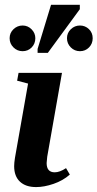

<svg xmlns="http://www.w3.org/2000/svg" viewBox="-20 -758 400 788"><path d="M128.4 9.8Q85.4 9.8 61.8 -12.5Q38.1 -34.7 38.1 -76.2Q38.1 -89.4 41.5 -110.8L95.2 -415L50.3 -426.8L56.2 -459H234.4L173.8 -114.7L171.4 -88.9Q171.4 -50.8 204.6 -50.8Q225.1 -50.8 251 -67.9L266.6 -41.5Q238.3 -16.6 199.7 -3.4Q161.1 9.8 128.4 9.8ZM308.1 -547.9Q286.1 -547.9 270.5 -563.5Q254.9 -579.1 254.9 -601.1Q254.9 -623 270.8 -638.2Q286.6 -653.3 308.1 -653.3Q329.6 -653.3 345 -638.4Q360.4 -623.5 360.4 -601.1Q360.4 -578.6 345.2 -563.2Q330.1 -547.9 308.1 -547.9ZM72.8 -547.9Q50.8 -547.9 35.2 -563.5Q19.5 -579.1 19.5 -601.1Q19.5 -623 35.4 -638.2Q51.3 -653.3 72.8 -653.3Q94.2 -653.3 109.6 -637.7Q125 -622.1 125 -601.1Q125 -578.6 109.9 -563.2Q94.7 -547.9 72.8 -547.9ZM134.3 -541V-557.1L189.5 -738.3H307.6V-720.2L176.3 -541Z"/></svg>

Font: Tinos
Style: Bold Italic
Weight: 700
Italic angle: -16.333°
Designer: Steve Matteson
Foundry: Monotype Imaging Inc.
Version: Version 1.23